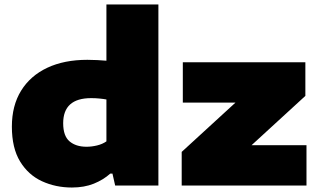

<svg xmlns="http://www.w3.org/2000/svg" viewBox="-20 -828 1422 857"><path d="M301 9Q228.5 9 167.5 -19Q106.5 -47 69.8 -107Q33 -167 33 -263Q33 -356.5 74.2 -423.2Q115.5 -490 191 -525.5Q266.5 -561 370 -561Q392.5 -561 414.5 -559.8Q436.5 -558.5 455 -557V-808H687V0H494L482 -53H472Q441.5 -25.5 398.8 -8.2Q356 9 301 9ZM366 -173Q389.5 -173 413.2 -178.8Q437 -184.5 455 -197V-384Q441.5 -386.5 424 -388.2Q406.5 -390 387 -390Q262 -390 262 -278Q262 -221 290.5 -197Q319 -173 366 -173ZM791 0V-150L1031 -370H796V-550H1343V-400L1103 -180H1348V0Z"/></svg>

Font: Encode Sans Expanded Black
Style: Regular
Weight: 900
Width: 7
Designer: Multiple Designers
Foundry: Impallari Type
Version: Version 3.000; ttfautohint (v1.8.3) -l 8 -r 50 -G 200 -x 14 